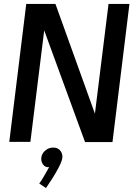

<svg xmlns="http://www.w3.org/2000/svg" viewBox="-20 -720 676 973"><path d="M550 0H411L204 -566L134 -1H27L113 -700H261L461 -144L530 -700H636ZM191 70Q197 52 213 40Q229 28 249 28Q274 27 287.5 46Q301 65 294 90Q290 105 276 131.5Q262 158 244.5 185.5Q227 213 213 233L179 210Q191 194 204 171Q217 148 229 127Q209 130 197 112Q185 94 191 70Z"/></svg>

Font: Kulim Park SemiBold
Style: Italic
Weight: 600
Italic angle: -8°
Designer: Noponies / Dale Sattler
Foundry: Noponies
Version: Version 1.000; ttfautohint (v1.8.3)